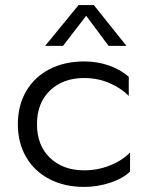

<svg xmlns="http://www.w3.org/2000/svg" viewBox="-20 -723 570 753"><path d="M310 10Q233 10 174 -20.5Q115 -51 82.5 -107Q50 -163 50 -236Q50 -309 82.5 -365Q115 -421 174 -451.5Q233 -482 310 -482Q362 -482 407.5 -466Q453 -450 485 -422V-347Q453 -379 407.5 -398Q362 -417 310 -417Q227 -417 176 -368Q125 -319 125 -236Q125 -153 176 -104Q227 -55 310 -55Q363 -55 411 -74Q459 -93 490 -125V-50Q462 -23 412.5 -6.5Q363 10 310 10ZM476 -543H406L318 -661L227 -543H157L288 -703H348Z"/></svg>

Font: Madhuban Light
Style: Regular
Weight: 300
Designer: jaikishan Patel
Foundry: MagicType
Version: Version 1.000